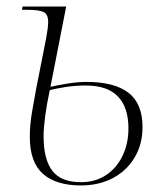

<svg xmlns="http://www.w3.org/2000/svg" viewBox="-20 -556 501 586"><path d="M227 10Q151 10 111 -25.5Q71 -61 71 -138Q71 -177 78.5 -218.5Q86 -260 90 -283L121 -440Q127 -472 127 -489Q127 -513 112.5 -519.5Q98 -526 65 -526H47L49 -536H182L134 -291Q156 -296 186.5 -301Q217 -306 244 -306Q329 -306 372 -273Q415 -240 415 -168Q415 -116 391 -75.5Q367 -35 324.5 -12.5Q282 10 227 10ZM227 0Q271 0 303.5 -21.5Q336 -43 354 -80.5Q372 -118 372 -164Q372 -228 340 -261.5Q308 -295 242 -295Q210 -295 181 -290.5Q152 -286 132 -281Q123 -240 118 -202.5Q113 -165 113 -140Q113 -70 139.5 -35Q166 0 227 0Z"/></svg>

Font: Noto Serif Display ExtraLight
Style: Italic
Weight: 200
Italic angle: -12°
Designer: Monotype Design Team
Foundry: Monotype Imaging Inc.
Version: Version 2.009